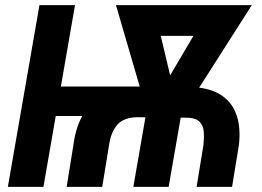

<svg xmlns="http://www.w3.org/2000/svg" viewBox="-20 -731 1026 751"><path d="M558.1 -392.6 537.6 -277.3H146.5L166 -392.6ZM273.4 -710.9 149.9 0H10.7L134.3 -710.9ZM379.9 0H240.7L267.1 -163.6Q276.9 -239.7 309.3 -290Q341.8 -340.3 396 -366Q450.2 -391.6 526.4 -391.1L723.1 -390.6Q794.9 -389.2 840.1 -362.1Q885.3 -335 903.8 -284.9Q922.4 -234.9 914.6 -164.6L887.7 0H749L775.9 -165Q778.8 -191.9 777.1 -215.3Q775.4 -238.8 761.5 -253.9Q747.6 -269 716.3 -270.5L519.5 -272.5Q465.3 -272.5 439.7 -243.9Q414.1 -215.3 406.7 -164.6ZM843.8 -710.9 822.8 -590.8H531.2L552.7 -710.9ZM596.2 -352.1 807.1 -710.9H964.8L684.1 -270.5H606.9ZM580.1 -710.9 669.9 -334 636.7 -270.5H562L433.6 -710.9ZM704.1 -370.1 639.6 0H501.5L565.9 -370.1Z"/></svg>

Font: Roboto Condensed
Style: Bold Italic
Weight: 700
Italic angle: -12°
Designer: Christian Robertson
Foundry: Google
Version: Version 3.0